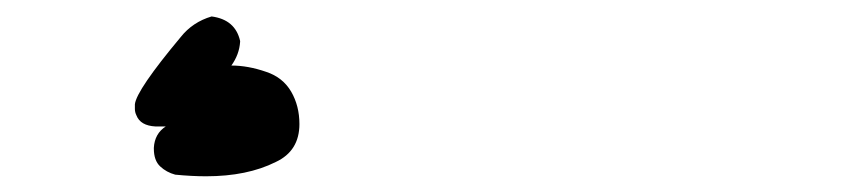

<svg xmlns="http://www.w3.org/2000/svg" viewBox="-20 -76 1040 237"><path d="M169.9 106.4Q170.9 88.9 184.6 80.1Q182.6 80.1 179.2 80.1Q175.8 80.1 171.9 80.1Q153.3 79.1 148.4 66.4Q146.5 62.5 146.5 58.6Q146.5 54.7 146.5 52.7Q148.4 35.2 203.1 -30.3Q217.8 -48.8 241.2 -55.7Q270.5 -51.8 276.4 -25.4V-24.4Q275.4 -8.8 265.6 4.9Q286.1 4.9 308.6 12.7Q329.1 19.5 339.4 37.1Q349.6 54.7 349.6 77.1Q349.6 110.4 320.3 124Q285.2 141.6 234.4 141.6Q216.8 141.6 196.3 139.6Q185.5 136.7 177.7 129.4Q169.9 122.1 169.9 107.4Z"/></svg>

Font: JasonHandwriting2
Style: SemiBold
Weight: 600
Version: Version 1.04.7